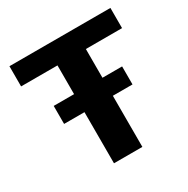

<svg xmlns="http://www.w3.org/2000/svg" viewBox="-150 -782 894 914"><g transform="rotate(-30 297.5 -324.5)"><path d="M575 -538V-649H20V-538H220V-380H108V-281H220V0H376V-281H484V-380H376V-538Z"/></g></svg>

Font: Play
Style: Bold
Weight: 700
Designer: Jonas Hecksher
Foundry: Jonas Hecksher, Playtypeª, e-types AS
Version: Version 1.002